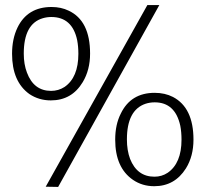

<svg xmlns="http://www.w3.org/2000/svg" viewBox="-20 -738 822 769"><path d="M184.6 -374Q115.2 -374 87.9 -447.3Q75.2 -480.5 75.2 -523.4Q75.2 -642.6 151.4 -665Q168 -669.9 185.5 -669.9Q269.5 -669.9 289.1 -577.1Q293.9 -551.8 293.9 -522.5Q293.9 -427.7 238.3 -389.6Q213.9 -374 184.6 -374ZM186.5 -710Q89.8 -710 49.8 -627Q28.3 -582 28.3 -522.5Q28.3 -411.1 97.7 -361.3Q135.7 -335.9 183.6 -335.9Q267.6 -335.9 311.5 -409.2Q340.8 -458 340.8 -523.4Q340.8 -655.3 254.9 -695.3Q224.6 -710 186.5 -710ZM598.6 -30.3Q529.3 -30.3 501 -101.6Q488.3 -135.7 488.3 -179.7Q488.3 -296.9 562.5 -322.3Q580.1 -328.1 599.6 -328.1Q681.6 -328.1 702.1 -234.4Q707 -209 707 -178.7Q707 -84 651.4 -45.9Q627.9 -30.3 598.6 -30.3ZM599.6 -366.2Q503.9 -366.2 463.9 -283.2Q441.4 -239.3 441.4 -178.7Q441.4 -66.4 512.7 -17.6Q549.8 7.8 597.7 7.8Q679.7 7.8 724.6 -63.5Q754.9 -112.3 754.9 -178.7Q754.9 -306.6 672.9 -349.6Q640.6 -366.2 599.6 -366.2ZM212.9 10.7 163.1 9.8 570.3 -717.8H618.2Z"/></svg>

Font: Yaldevi Colombo Light
Style: Regular
Weight: 300
Designer: Sol Matas, Denzil Rajitha, Kosala Senevirathne and Pathum Egodawatta
Foundry: Mooniak
Version: Version 1.020 ; ttfautohint (v1.6)